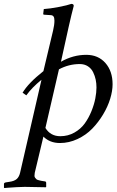

<svg xmlns="http://www.w3.org/2000/svg" viewBox="-49 -718 593 977"><path d="M53.2 161.1 162.1 -312Q113.8 -272.9 85 -232.9L65.9 -246.1Q94.7 -294.9 171.9 -356L221.2 -563Q228 -591.8 228 -612.8Q228 -628.4 222.9 -634.8Q217.8 -641.1 207 -641.1L175.8 -643.1Q170.9 -643.1 170.9 -647.9L173.8 -671.9Q204.6 -673.8 249.3 -682.4Q293.9 -690.9 314 -698.2Q326.2 -698.2 326.2 -688Q315.4 -647.9 300.8 -583L261.2 -403.8Q322.8 -439 390.1 -439Q450.7 -439 487.3 -397.5Q523.9 -356 523.9 -289.1Q523.9 -255.4 511.7 -215.3Q499.5 -175.3 475.6 -135.5Q451.7 -95.7 420.2 -63.2Q388.7 -30.8 345.5 -10.5Q302.2 9.8 255.9 9.8Q204.6 9.8 171.9 -22.9L127.9 161.1Q127 169.9 126.5 175.8Q126 181.6 129.6 186.3Q133.3 190.9 135.7 193.4Q138.2 195.8 143.8 197.8Q149.4 199.7 152.8 200.2L161.1 202.1L180.2 205.1Q186 206.1 186 212.9V232.9L184.1 234.9Q116.2 232.9 77.1 232.9Q61 232.9 35.2 234.4Q9.3 235.8 -8.8 237.3L-26.9 238.8L-28.8 236.8V217.8Q-28.8 211.9 -19 210L0 207Q23.9 203.6 36.1 192.9Q48.3 182.1 53.2 161.1ZM441.9 -272.9Q441.9 -293.5 438 -312.5Q434.1 -331.5 425 -350.3Q416 -369.1 398.4 -380.6Q380.9 -392.1 356.9 -392.1Q301.3 -392.1 251 -365.2L182.1 -66.9Q208 -24.9 257.8 -24.9Q296.9 -24.9 329.3 -43.2Q361.8 -61.5 382.1 -89.6Q402.3 -117.7 416.3 -152.1Q430.2 -186.5 436 -217Q441.9 -247.6 441.9 -272.9Z"/></svg>

Font: Linux Libertine G
Style: Italic
Weight: 400
Italic angle: -12°
Designer: Philipp H. Poll
Foundry: Philipp H. Poll
Version: Version 5.1.3